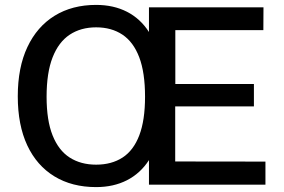

<svg xmlns="http://www.w3.org/2000/svg" viewBox="-20 -753 1160 783"><path d="M694.5 -319V-94.5L1062.5 -94V0H587.5V-100Q552.5 -46 497.8 -18Q443 10 372 10Q273.5 10 201.8 -33.8Q130 -77.5 91.2 -160.2Q52.5 -243 52.5 -360Q52.5 -478 91.8 -561.2Q131 -644.5 202.8 -688.8Q274.5 -733 372 -733Q443 -733 497.8 -705Q552.5 -677 587.5 -622.5V-723H1054.5L1054 -630H695V-410.5H1015.5V-319ZM372 -81.5Q435 -81.5 479.8 -110.5Q524.5 -139.5 548 -201Q571.5 -262.5 571.5 -358.5Q571.5 -457 547.8 -519.5Q524 -582 479.2 -611.8Q434.5 -641.5 372 -641.5Q309.5 -641.5 264.2 -611.5Q219 -581.5 194.5 -519Q170 -456.5 170 -358.5Q170 -262 194.5 -200.8Q219 -139.5 264.2 -110.5Q309.5 -81.5 372 -81.5Z"/></svg>

Font: Public Sans Thin Medium
Style: Regular
Weight: 500
Version: Version 2.001